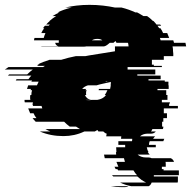

<svg xmlns="http://www.w3.org/2000/svg" viewBox="-109 -550 786 790"><path d="M564 146V151H627V171H524V176H623V193Q623 198 622 201H515Q511 212 503 216H430Q405 211 385 201H492Q488 199 483.5 196.5Q479 194 475 191H474Q464 183 456 176H357L352 171H455Q447 163 440 151H377L374 146H367Q365 141 362 136H378Q373 125 370 116H405Q404 112 403 108.5Q402 105 401 101H322L319 86H369L368 76H370Q370 71 369.5 66Q369 61 369 56H406V46H378V31H434Q435 29 435 26Q435 23 435 21H389L390 11H328Q329 8 329 5Q329 2 330 0Q326 -1 322.5 -3.5Q319 -6 316 -9H296L292 -15Q290 -14 287 -12.5Q284 -11 281 -9H238Q198 10 152 10Q99 10 55 -9H98Q93 -11 88 -13.5Q83 -16 78 -19H220Q211 -24 204 -29H178Q171 -34 165.5 -39Q160 -44 155 -49H38Q34 -53 31 -56.5Q28 -60 25 -64H41Q34 -72 29 -84H15Q10 -95 7 -104H65L62 -114H27L24 -124H27Q27 -127 26 -129H-7Q-8 -131 -8 -134Q-8 -137 -8 -139H16Q15 -141 15 -144Q15 -147 15 -149Q15 -151 15 -154Q15 -157 16 -159H20Q20 -170 23 -179H17Q18 -181 18 -184H2Q3 -188 4.5 -191.5Q6 -195 7 -199H43Q45 -203 46.5 -206.5Q48 -210 50 -214H20L23 -219H-44L-41 -224H8Q11 -228 13.5 -231.5Q16 -235 20 -239H-76Q-75 -241 -73.5 -242Q-72 -243 -71 -244H3Q14 -255 26 -264H-89L-74 -274H68L76 -279H43Q45 -281 47.5 -282Q50 -283 53 -284H45Q56 -290 69 -295Q82 -300 95 -304H143Q172 -313 203 -319H242L258 -322L364 -339V-359H420Q419 -364 419 -367.5Q419 -371 417 -374H370L367 -381Q363 -379 358 -374H343Q338 -370 332.5 -365.5Q327 -361 319 -359H245Q242 -358 236 -358H66Q61 -358 59 -359H132Q120 -363 118 -374H133Q132 -377 133 -380V-384H31Q31 -388 33 -394H71Q72 -399 74 -404Q76 -409 78 -414H61Q63 -419 66 -424Q69 -429 73 -434H68Q72 -440 76 -444H91L96 -449H81Q84 -453 88 -456.5Q92 -460 96 -464H95Q101 -469 108 -474.5Q115 -480 122 -484H107Q113 -488 120.5 -491.5Q128 -495 135 -499H128Q155 -512 186 -519H159Q181 -524 206 -527Q231 -530 259 -530Q288 -530 314.5 -527Q341 -524 364 -519H391Q407 -515 421 -510Q435 -505 448 -499H455Q462 -495 468.5 -491.5Q475 -488 481 -484H496Q508 -476 520 -464H522Q526 -460 529 -456.5Q532 -453 535 -449H550Q551 -448 552 -447Q553 -446 554 -444H539Q541 -442 542.5 -439Q544 -436 546 -434H551Q558 -424 562 -414H579Q584 -403 587 -394H549L552 -384H604L607 -374H654L657 -359H601Q602 -355 602.5 -349.5Q603 -344 603 -339Q604 -334 604 -329Q604 -324 604 -319H565V-304H516V-284H524V-279H557V-274H416V-264H530V-244H456V-239H552V-224H502V-219H569V-214H584V-199H585V-184H539V-179H575V-159H580V-139H557V-129H590V-124H587V-114H623V-104H565V-84H578V-64H563V-49H558V-29H563V-27Q563 -25 562.5 -23Q562 -21 561 -19H518Q517 -14 512 -9H532Q525 0 512 0H496Q478 1 467 11H529Q527 13 525 15.5Q523 18 521 21H567Q566 23 565 26Q564 29 563 31H507Q504 38 504 46H532V56H495Q497 68 502 76H499Q501 79 503 81.5Q505 84 507 86H457Q463 91 471.5 94.5Q480 98 493 98H503Q509 98 515 101H594Q604 106 607 116H572Q573 119 573 125V136H557V146ZM291 -390Q278 -390 269 -384H312Q306 -390 291 -390ZM332 -216 323 -214H332ZM247 -149Q252 -142 267 -139H243Q247 -138 255 -138Q258 -138 261.5 -138Q265 -138 268 -139H291Q308 -142 317 -149Q323 -153 327 -159H322Q328 -167 333 -179H297Q297 -181 297.5 -182Q298 -183 298 -184H344L347 -199H346Q347 -203 347 -206Q347 -209 347 -213L303 -203Q299 -202 295.5 -201Q292 -200 289 -199H253Q237 -194 229 -184H246Q243 -181 242 -179H248Q246 -176 245.5 -172.5Q245 -169 245 -166Q245 -161 246 -159H241Q242 -154 247 -149ZM391 220Q379 220 368 219Q357 218 346 216H419Q414 220 405 220Z"/></svg>

Font: Rubik Glitch
Style: Regular
Weight: 400
Designer: Hubert and Fischer, NaN
Foundry: Hubert and Fischer, NaN
Version: Version 2.200